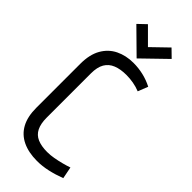

<svg xmlns="http://www.w3.org/2000/svg" viewBox="-291 -952 1007 1007"><g transform="rotate(45 212.0 -449.0)"><path d="M356 -867 313 -909 224 -823 139 -908 95 -866 224 -739ZM350 -621 372 -677Q339 -694 303 -702.5Q267 -711 229 -711Q174 -711 130 -689.5Q86 -668 60.5 -623.5Q35 -579 35 -510V-184Q35 -118 58.5 -75Q82 -32 127 -10.5Q172 11 235 11Q273 11 313.5 2Q354 -7 396 -23L383 -89Q363 -82 338 -75.5Q313 -69 288 -64.5Q263 -60 239 -60Q196 -60 167 -72.5Q138 -85 124 -113Q110 -141 110 -186V-514Q110 -560 126 -587.5Q142 -615 173 -627.5Q204 -640 248 -640Q273 -640 299 -635.5Q325 -631 350 -621Z"/></g></svg>

Font: Advent Pro Medium
Style: Regular
Weight: 500
Designer: VivaRado, Andreas Kalpakidis
Foundry: VivaRado, Andreas Kalpakidis
Version: Version 3.000